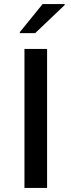

<svg xmlns="http://www.w3.org/2000/svg" viewBox="-20 -930 353 950"><path d="M101 0V-688H213V0ZM78 -766V-771L191 -910H300V-905L154 -766Z"/></svg>

Font: Saira SemiExpanded Medium
Style: Regular
Weight: 500
Width: 6
Designer: Hector Gatti with collaboration of the Omnibus-Type team
Foundry: Omnibus-Type
Version: Version 1.101